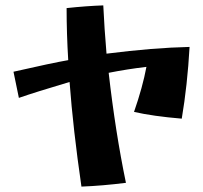

<svg xmlns="http://www.w3.org/2000/svg" viewBox="-20 -594 753 712"><path d="M238 -290Q110 -252 50 -231L30 -328Q175 -361 233 -371Q227 -470 227 -564Q302 -572 363 -574Q367 -488 375 -395Q548 -417 683 -420Q675 -278 654 -154Q547 -163 477 -179Q509 -271 523 -346Q454 -338 383 -324Q408 -104 447 84Q359 95 282 98Q251 -115 238 -290Z"/></svg>

Font: Otomanopee One
Style: Regular
Weight: 400
Designer: Das Ende der Wildnis
Foundry: Gutenberg Labo
Version: Version 3.005